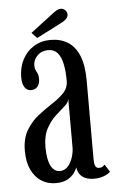

<svg xmlns="http://www.w3.org/2000/svg" viewBox="-49 -677 441 723"><g transform="rotate(-5 171.0 -316.0)"><path d="M133 10.5Q102.5 10.5 78.8 -4.5Q55 -19.5 41 -48.8Q27 -78 27 -120.5Q27 -167 45.2 -197.8Q63.5 -228.5 90.2 -249.8Q117 -271 144 -288.2Q171 -305.5 189 -324.2Q207 -343 207 -369.5Q207 -407 201.2 -434.2Q195.5 -461.5 182.5 -476.2Q169.5 -491 147.5 -491Q122.5 -491 106.5 -475Q90.5 -459 90.5 -438Q90.5 -427 94 -420Q97.5 -413 100.8 -405.8Q104 -398.5 104 -386Q104 -368.5 95.2 -357.5Q86.5 -346.5 70.5 -346.5Q55 -346.5 46.2 -360Q37.5 -373.5 37.5 -397.5Q37.5 -434.5 52.8 -464.2Q68 -494 95.8 -511.2Q123.5 -528.5 159.5 -528.5Q196.5 -528.5 224 -511.8Q251.5 -495 266.8 -458.8Q282 -422.5 282 -363V-69Q282 -47.5 286.5 -40Q291 -32.5 300 -32.5Q308.5 -32.5 313.8 -36.2Q319 -40 321.5 -43L339.5 -14.5Q333 -7 316.2 -0.2Q299.5 6.5 278 6.5Q257 6.5 243.2 -0.2Q229.5 -7 222.8 -18Q216 -29 214.5 -42Q212 -33.5 203 -21Q194 -8.5 177.2 1Q160.5 10.5 133 10.5ZM152.5 -33.5Q170.5 -33.5 182.8 -47.8Q195 -62 201 -81.5Q207 -101 207 -117V-302.5Q206 -288.5 190.2 -275Q174.5 -261.5 155 -243.5Q135.5 -225.5 120.5 -198Q105.5 -170.5 105.5 -127.5Q105.5 -81.5 117.8 -57.5Q130 -33.5 152.5 -33.5ZM110.5 -540 90.5 -561 179 -628.5Q186.5 -634.5 194 -638.2Q201.5 -642 208.5 -642Q215 -642 220.5 -638.5Q226 -635 229 -629.5Q232 -624.5 232 -619Q232 -609.5 223.8 -601.2Q215.5 -593 203 -587.5Z"/></g></svg>

Font: Imbue Thin
Style: Regular
Weight: 400
Version: Version 1.102